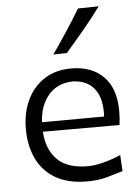

<svg xmlns="http://www.w3.org/2000/svg" viewBox="-57 -862 668 918"><g transform="rotate(-5 277.0 -403.0)"><path d="M325.7 11.2Q232.9 11.2 172.6 -24.2Q112.3 -59.6 83 -121.8Q53.7 -184.1 53.7 -263.7Q53.7 -342.3 82.8 -403.3Q111.8 -464.4 165.8 -499Q219.7 -533.7 294.4 -533.7Q393.1 -533.7 449.5 -476.3Q505.9 -418.9 505.9 -310.1Q505.9 -274.4 501.5 -244.1H133.8Q138.2 -159.2 187 -110.1Q235.8 -61 334 -61Q365.7 -61 408.2 -71.8Q450.7 -82.5 492.2 -100.6L496.6 -23.4Q465.3 -13.7 421.4 -1.2Q377.4 11.2 325.7 11.2ZM431.6 -291Q436.5 -377.4 401.1 -423.3Q365.7 -469.2 295.4 -471.2Q222.7 -469.2 180.2 -419.7Q137.7 -370.1 133.3 -289.6ZM215.8 -607.4Q252 -659.7 286.4 -711.9Q320.8 -764.2 352.1 -816.4L451.7 -818.4Q412.6 -764.6 369.1 -712.6Q325.7 -660.6 280.8 -608.9Z"/></g></svg>

Font: Pinar DS4-Regular
Style: Regular
Weight: 400
Designer: Amin Abedi
Version: Version 2.000